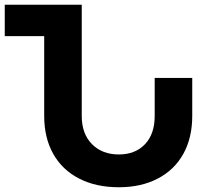

<svg xmlns="http://www.w3.org/2000/svg" viewBox="-28 -777 887 808"><path d="M781 -449V-289Q781 -197 743.5 -129.5Q706 -62 636 -25.5Q566 11 472 11Q376 11 305 -25.5Q234 -62 196 -129.5Q158 -197 158 -289V-625H-8V-757H316V-289Q316 -214 359 -170.5Q402 -127 472 -127Q541 -127 582 -170Q623 -213 623 -289V-449Z"/></svg>

Font: Montserrat arm2 SemiBold
Style: Regular
Weight: 600
Designer: Julieta Ulanovsky
Foundry: Julieta Ulanovsky
Version: Version 6.000